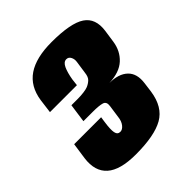

<svg xmlns="http://www.w3.org/2000/svg" viewBox="-147 -596 690 690"><g transform="rotate(-45 198.0 -251.0)"><path d="M151 -1Q72 -1 37.5 -31.5Q3 -62 11 -122L20 -184H157L154 -163Q149 -129 152 -113.5Q155 -98 169 -98Q180 -98 189.5 -110Q199 -122 201 -141L208 -190Q211 -210 196.5 -214.5Q182 -219 150 -219H102L112 -290H145Q161 -290 175.5 -292Q190 -294 197 -297Q209 -302 218 -310.5Q227 -319 229 -338L236 -386Q238 -399 232.5 -409.5Q227 -420 216 -420Q202 -420 193.5 -401.5Q185 -383 180 -353L177 -327H40L47 -381Q56 -442 99.5 -471.5Q143 -501 222 -501Q319 -501 357 -475.5Q395 -450 387 -393L380 -345Q374 -304 346 -278Q318 -252 265 -250Q312 -250 336 -227Q360 -204 354 -160L349 -122Q339 -54 292.5 -27.5Q246 -1 151 -1Z"/></g></svg>

Font: Alumni Sans Black
Style: Italic
Weight: 900
Italic angle: -8°
Version: Version 1.016